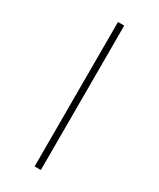

<svg xmlns="http://www.w3.org/2000/svg" viewBox="-247 -838 959 1157"><g transform="rotate(30 232.0 -259.5)"><path d="M210 -761.7H253.4V243.2H210Z"/></g></svg>

Font: Open Sans SemiCondensed Light
Style: Regular
Weight: 300
Width: 4
Designer: Monotype Design Team
Foundry: Monotype Imaging Inc.
Version: Version 3.000